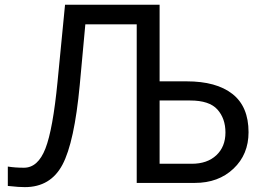

<svg xmlns="http://www.w3.org/2000/svg" viewBox="-20 -765 1101 803"><path d="M12.7 -68.4Q43.9 -63.5 80.1 -63.5Q138.7 -63.5 169.9 -143.6Q201.2 -223.6 220.7 -423.8L252 -745.1H647.5V-424.8H760.7Q884.8 -424.8 952.1 -372.1Q1019.5 -319.3 1019.5 -211.9Q1019.5 -119.1 956.5 -59.6Q893.6 0 794.9 0H551.8V-663.1H336.9L313.5 -409.2Q291 -169.9 241.2 -76.2Q191.4 17.6 84 17.6Q69.3 17.6 55.7 16.6Q42 15.6 29.8 14.2Q17.6 12.7 12.7 12.7ZM647.5 -80.1H782.2Q846.7 -80.1 884.8 -115.7Q922.9 -151.4 922.9 -210.9Q922.9 -269.5 889.2 -307.1Q855.5 -344.7 775.4 -344.7H647.5Z"/></svg>

Font: Gothic A1 Medium
Style: Regular
Weight: 500
Designer: HanYang I&C Co.,Ltd.
Foundry: HanYang I&C Co.,Ltd.
Version: Version 2.50